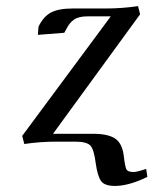

<svg xmlns="http://www.w3.org/2000/svg" viewBox="-20 -467 506 633"><path d="M53.2 -19 345.2 -413.1H269Q239.7 -413.1 224.6 -402.8Q209.5 -392.6 199.2 -372.1L191.9 -358.9L105 -352.1L106.9 -378.9Q123 -412.6 148.2 -425.8Q173.3 -439 219.2 -439H328.1Q381.8 -439 435.1 -446.8L441.9 -419.9L154.8 -25.9H287.1Q336.4 -25.9 359.9 -10Q383.3 5.9 388.2 47.9Q392.1 82 396.7 91.1Q401.4 100.1 419.9 100.1Q432.1 100.1 461.9 89.8L465.8 116.2Q404.8 146 358.9 146Q324.7 146 313.2 129.9Q301.8 113.8 295.9 73.2Q290 25.4 277.8 12.7Q265.6 0 228 0H167Q110.8 0 60.1 7.8Z"/></svg>

Font: Dehuti Alt
Style: Bold-Italic
Weight: 700
Version: Version 1.2